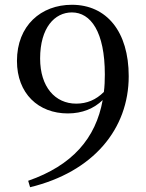

<svg xmlns="http://www.w3.org/2000/svg" viewBox="-20 -767 612 804"><path d="M106 17C370 -47 519 -226 519 -448C519 -634 427 -747 281 -747C152 -747 51 -660 51 -512C51 -375 141 -292 264 -292C325 -292 374 -313 410 -348C381 -187 282 -74 98 -10ZM415 -382C382 -349 344 -333 299 -333C211 -333 148 -403 148 -522C148 -651 209 -715 281 -715C360 -715 419 -634 419 -455C419 -430 418 -405 415 -382Z"/></svg>

Font: Noto Serif HK Medium
Style: Regular
Weight: 500
Designer: Ryoko NISHIZUKA 西塚涼子 (kana & ideographs); Frank Grießhammer (Latin, Greek & Cyrillic); Wenlong ZHANG 张文龙 (bopomofo); San
Foundry: Adobe
Version: Version 2.001;hotconv 1.1.0;makeotfexe 2.6.0